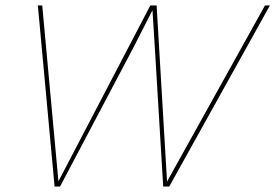

<svg xmlns="http://www.w3.org/2000/svg" viewBox="-20 -680 1004 700"><path d="M179 0 118 -660H134L193 -19L528 -660H551L589 -18L946 -660H964L597 0H575L544 -514L536 -641H535L464 -502L199 0Z"/></svg>

Font: Elaine Sans Thin
Style: Italic
Weight: 250
Italic angle: -13°
Designer: Wei Huang
Foundry: Wei Huang
Version: Version 2.001;December 24, 2019;FontCreator 12.0.0.2547 64-b